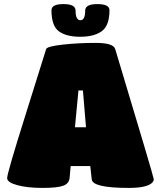

<svg xmlns="http://www.w3.org/2000/svg" viewBox="-20 -920 788 940"><path d="M15 -48Q15 -72 104 -354.5Q193 -637 206 -680Q211 -693 286.5 -701.5Q362 -710 448.5 -710Q535 -710 544 -680Q733 -52 733 -42Q733 -32 721 -22Q693 0 610 0Q433 0 429 -42L422 -107H326L321 -51Q319 -22 290.5 -11Q262 0 188 0Q114 0 64.5 -13.5Q15 -27 15 -48ZM401 -297 386 -477H364L347 -297ZM350 -868Q350 -821 373.5 -821Q397 -821 397 -868Q397 -900 456.5 -900Q516 -900 516 -870Q516 -795 478.5 -767.5Q441 -740 373 -740Q305 -740 268.5 -766.5Q232 -793 232 -870Q232 -900 291 -900Q350 -900 350 -868Z"/></svg>

Font: Titan One
Style: Regular
Weight: 400
Designer: Rodrigo Fuenzalida
Foundry: Rodrigo Fuenzalida
Version: Version 1.001